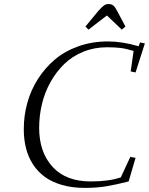

<svg xmlns="http://www.w3.org/2000/svg" viewBox="-20 -916 734 946"><path d="M97.2 -279.8Q97.2 -346.2 114.5 -408.9Q131.8 -471.7 166.7 -526.6Q201.7 -581.5 250.5 -622.8Q299.3 -664.1 366.7 -688Q434.1 -711.9 512.2 -711.9Q581.5 -711.9 663.1 -688L669.9 -707L693.8 -702.1L647.9 -559.1L624 -564L638.2 -665Q600.1 -676.8 572 -679.9Q543.9 -683.1 506.8 -683.1Q444.3 -683.1 390.1 -660.9Q335.9 -638.7 296.6 -600.6Q257.3 -562.5 229 -512Q200.7 -461.4 186.8 -403.8Q172.9 -346.2 172.9 -286.1Q172.9 -166.5 238.8 -94.2Q304.7 -22 426.8 -22Q516.1 -22 575.2 -42L622.1 -143.1L647.9 -138.2L613.8 -22Q548.8 -5.4 501.5 2.2Q454.1 9.8 397.9 9.8Q336.4 9.8 286.6 -4.4Q236.8 -18.6 201.7 -43.9Q166.5 -69.3 142.8 -105.7Q119.1 -142.1 108.2 -185.5Q97.2 -229 97.2 -279.8ZM400.9 -785.2 465.8 -863.8Q483.9 -883.3 492.9 -889.6Q502 -896 515.1 -896Q529.3 -896 538.1 -888.9Q546.9 -881.8 556.2 -863.8L598.1 -785.2L580.1 -770L506.8 -839.8L416 -770Z"/></svg>

Font: Dehuti
Style: Italic
Weight: 400
Version: Version 1.2